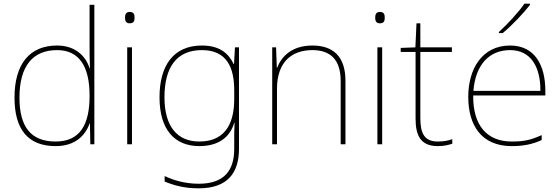

<svg xmlns="http://www.w3.org/2000/svg" viewBox="-20 -786 3052 1046"><path d="M283 10C388 10 444 -46 468 -113H470L472 0H494V-760H468V-543C468 -501 468 -459 470 -414H468C446 -484 387 -538 291 -538C141 -538 59 -437 59 -254C59 -83 131 10 283 10ZM283 -15C149 -15 86 -94 86 -254C86 -427 159 -513 291 -513C410 -513 468 -426 468 -266V-263C468 -107 416 -15 283 -15Z M686 -721C666 -721 661 -706 661 -690C661 -673 666 -659 686 -659C710 -659 713 -673 713 -690C713 -706 710 -721 686 -721ZM699 -528H673V0H699Z M1080 -538C926 -538 849 -430 849 -256C849 -81 930 10 1066 10C1165 10 1232 -34 1256 -117H1258C1256 -78 1256 -56 1256 -17V25C1256 140 1204 215 1063 215C988 215 925 196 877 173V203C925 223 982 240 1063 240C1223 240 1282 152 1282 25V-528H1260L1255 -437H1253C1225 -495 1177 -538 1080 -538ZM1080 -513C1215 -513 1256 -419 1256 -294V-246C1256 -136 1222 -15 1066 -15C944 -15 876 -99 876 -256C876 -417 940 -513 1080 -513Z M1682 -538C1570 -538 1513 -478 1490 -417H1488L1484 -528H1463V0H1489V-302C1489 -446 1567 -513 1682 -513C1779 -513 1836 -462 1836 -345V0H1862V-346C1862 -477 1796 -538 1682 -538Z M2049 -721C2029 -721 2024 -706 2024 -690C2024 -673 2029 -659 2049 -659C2073 -659 2076 -673 2076 -690C2076 -706 2073 -721 2049 -721ZM2062 -528H2036V0H2062Z M2365 -15C2291 -15 2270 -61 2270 -143V-503H2442V-528H2270V-659H2249L2243 -528L2163 -525V-503H2244V-140C2244 -47 2272 10 2365 10C2400 10 2422 4 2444 -3V-28C2422 -20 2398 -15 2365 -15Z M2867 -759V-766H2837C2808 -723 2743 -652 2698 -612V-606H2719C2772 -650 2832 -714 2867 -759ZM2759 -538C2605 -538 2531 -408 2531 -259C2531 -104 2602 10 2768 10C2832 10 2880 0 2931 -23V-50C2869 -22 2832 -15 2768 -15C2631 -15 2556 -105 2558 -266H2951V-291C2951 -430 2894 -538 2759 -538ZM2759 -513C2871 -513 2925 -423 2924 -291H2559C2571 -436 2647 -513 2759 -513Z"/></svg>

Font: Noto Sans Gurmukhi UI Thin
Style: Regular
Weight: 100
Designer: Jelle Bosma - Monotype Design Team
Foundry: Monotype Imaging Inc.
Version: Version 2.004